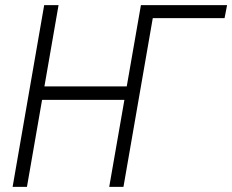

<svg xmlns="http://www.w3.org/2000/svg" viewBox="-20 -731 908 751"><path d="M868.2 -710.9 858.4 -660.2H574.7L550.3 -710.9ZM486.3 -393.1 476.6 -340.3H130.9L141.1 -393.1ZM209 -710.9 85.4 0H29.3L152.8 -710.9ZM586.4 -710.9 462.9 0H407.2L531.2 -710.9Z"/></svg>

Font: Roboto Condensed Light
Style: Italic
Weight: 300
Italic angle: -12°
Designer: Christian Robertson
Foundry: Google
Version: Version 3.0; 2020